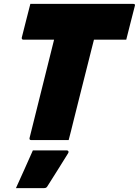

<svg xmlns="http://www.w3.org/2000/svg" viewBox="-20 -720 714 987"><path d="M333 0H140Q134 0 132.5 -3.5Q131 -7 132 -11Q163 -137 195 -263.5Q227 -390 258 -516H100Q95 -516 93 -519.5Q91 -523 92 -527Q103 -571 114 -614Q125 -657 136 -700H665Q677 -700 673 -689Q662 -646 651 -603Q640 -560 629 -516H463Q456 -489 449.5 -463Q443 -437 437 -413Q417 -335 397.5 -256.5Q378 -178 358 -99Q352 -74 345.5 -48.5Q339 -23 333 0ZM149 53H323Q329 53 331.5 57.5Q334 62 330 68Q302 114 278 151.5Q254 189 224 237Q222 241 218 244Q214 247 207 247H62Q86 194 106 149.5Q126 105 149 53Z"/></svg>

Font: Recursive Mn Lnr St Blk
Style: Italic
Weight: 900
Italic angle: -15°
Monospace: yes
Version: Version 1.079;hotconv 1.0.112;makeotfexe 2.5.65598; ttfautoh